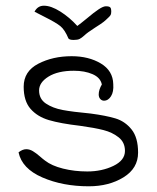

<svg xmlns="http://www.w3.org/2000/svg" viewBox="-20 -652 549 673"><path d="M72 -129Q84 -129 95.5 -122Q107 -115 119 -104.5Q131 -94 138 -89Q161 -71 201 -61Q241 -51 286 -51Q337 -51 377.5 -70.5Q418 -90 418 -123Q418 -153 396 -170.5Q374 -188 343 -196Q312 -204 261 -211Q192 -219 151.5 -231Q111 -243 87 -270.5Q63 -298 63 -348Q63 -402 114 -428.5Q165 -455 231 -455Q291 -455 333.5 -429.5Q376 -404 377 -357Q379 -330 369 -314.5Q359 -299 345 -299Q337 -299 331.5 -305Q326 -311 326 -321Q326 -337 337 -356Q332 -380 304.5 -392Q277 -404 239 -404Q183 -404 150 -383.5Q117 -363 117 -335Q117 -305 141 -289Q165 -273 199.5 -266.5Q234 -260 298 -254Q351 -247 384.5 -237Q418 -227 441 -198.5Q464 -170 464 -117Q464 -62 413 -30.5Q362 1 291 1Q200 1 128.5 -30Q57 -61 45 -118Q59 -129 72 -129ZM220 -517Q207 -548 191.5 -560.5Q176 -573 138 -592Q108 -607 101 -611Q112 -632 134 -632Q159 -632 191.5 -611.5Q224 -591 251 -561Q262 -569 284 -587Q310 -609 326 -619.5Q342 -630 351 -630Q363 -630 366.5 -626Q370 -622 370 -613Q370 -604 368 -600Q366 -596 360.5 -591Q355 -586 351 -582Q345 -576 331.5 -567Q318 -558 313 -555Q285 -537 276 -528Q266 -519 259 -515.5Q252 -512 238 -512Q224 -512 220 -517Z"/></svg>

Font: Indie Flower
Style: Regular
Weight: 400
Designer: Kimberly Geswein
Foundry: Kimberly Geswein
Version: Version 2.000